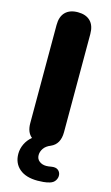

<svg xmlns="http://www.w3.org/2000/svg" viewBox="-137 -763 586 1011"><g transform="rotate(15 156.0 -258.0)"><path d="M179 198Q115 198 80 168Q45 138 45 87Q45 59 57.5 33Q70 7 93 -12Q64 -35 64 -85V-620Q64 -666 88 -690Q112 -714 156 -714Q200 -714 224 -690Q248 -666 248 -620V-85Q248 -19 199 2Q174 12 162 29.5Q150 47 150 66Q150 87 165.5 99Q181 111 203 111Q215 111 230 108Q254 104 266.5 113.5Q279 123 281 138.5Q283 154 274 169Q265 184 245 190Q228 195 210.5 196.5Q193 198 179 198Z"/></g></svg>

Font: Chiron GoRound TC H
Style: Regular
Weight: 900
Designer: Ryoko NISHIZUKA 西塚涼子 (kana, bopomofo & ideographs); Paul D. Hunt (Latin, Greek & Cyrillic); Sandoll Communications 산돌커뮤니
Foundry: Adobe
Version: Version 1.000;hotconv 1.1.1;makeotfexe 2.6.0